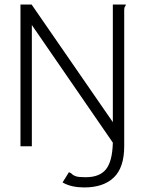

<svg xmlns="http://www.w3.org/2000/svg" viewBox="-20 -643 640 844"><path d="M476 -623H533Q533 -618 529.5 -614Q526 -610 526 -600V0Q526 93 480.5 137Q435 181 350 181Q324 181 300 176Q276 171 255 159L283 114Q292 117 297 122.5Q302 128 314 132Q326 136 357 136Q418 136 446 101Q474 66 476 -16L120 -533V0H70V-623H119L476 -106Z"/></svg>

Font: Inconsolata Expanded Light
Style: Regular
Weight: 300
Width: 7
Monospace: yes
Designer: Raph Levien, Cyreal, Brenton Simpson
Foundry: Raph Levien, Cyreal, Google
Version: Version 3.001; ttfautohint (v1.8.2.53-6de2)